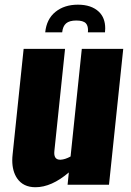

<svg xmlns="http://www.w3.org/2000/svg" viewBox="-20 -786 559 817"><path d="M172.4 -648.4H244.6C246.3 -665.7 251.8 -678.4 261.2 -686.5C270.7 -694.7 285.2 -698.7 304.7 -698.7C324.2 -698.7 337.7 -694.8 345.2 -687C351.4 -680.5 354.5 -670.6 354.5 -657.2C354.5 -654.6 354.3 -651.7 354 -648.4H426.8C427.4 -654.3 427.7 -660 427.7 -665.5C427.7 -695.1 418.8 -718.6 400.9 -735.8C379.7 -756 349.9 -766.1 311.5 -766.1C273.1 -766.1 241.3 -755.9 216.1 -735.6C190.8 -715.3 176.3 -686.2 172.4 -648.4ZM130.9 10.7C176.4 10.7 223.8 -10.3 272.9 -52.2L267.6 0H443.8L504.4 -578.1H328.1L280.3 -120.1C265 -111.7 251 -107.1 238.3 -106.4H235.8C219.2 -106.4 210.9 -116 210.9 -135.3C210.9 -137.9 211.1 -140.6 211.4 -143.6L256.8 -578.1H80.6L33.7 -128.9C32.7 -120.1 32.2 -111.7 32.2 -103.5C32.2 -72.9 39.1 -47.5 52.7 -27.3C70 -2 96 10.7 130.9 10.7Z"/></svg>

Font: Oswald
Style: Heavy
Weight: 800
Designer: Vernon Adams
Foundry: Vernon Adams
Version: 3.0; ttfautohint (v0.95.6-bc232) -l 8 -r 50 -G 200 -x 0 -w "